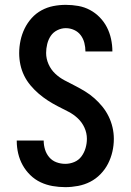

<svg xmlns="http://www.w3.org/2000/svg" viewBox="-20 -763 540 791"><path d="M249 8Q223 8 197 3.5Q171 -1 147.5 -12Q124 -23 105 -41.5Q86 -60 73.5 -82.5Q61 -105 55 -130.5Q49 -156 49 -182Q49 -183 49 -183Q49 -183 49 -184H160Q160 -183 160 -183Q160 -183 160 -183Q160 -165 165.5 -147Q171 -129 183 -115Q195 -101 212.5 -94.5Q230 -88 249 -88Q268 -88 286 -95.5Q304 -103 315.5 -118.5Q327 -134 332.5 -153Q338 -172 338 -191Q338 -215 328 -237Q318 -259 300.5 -275.5Q283 -292 261.5 -303Q240 -314 218.5 -325Q197 -336 177 -349Q157 -362 139 -377.5Q121 -393 105.5 -411.5Q90 -430 79.5 -451.5Q69 -473 64 -496.5Q59 -520 59 -544Q59 -570 64.5 -596Q70 -622 81.5 -645.5Q93 -669 110.5 -688.5Q128 -708 151 -720.5Q174 -733 199.5 -738Q225 -743 251 -743Q277 -743 302.5 -738.5Q328 -734 350.5 -722Q373 -710 391 -691.5Q409 -673 420.5 -650.5Q432 -628 437.5 -602.5Q443 -577 443 -552Q443 -552 443 -551.5Q443 -551 443 -551H332Q332 -551 332 -551Q332 -551 332 -551Q332 -569 327.5 -586.5Q323 -604 312.5 -618Q302 -632 285.5 -639.5Q269 -647 251 -647Q233 -647 216 -638.5Q199 -630 189 -615Q179 -600 174.5 -581.5Q170 -563 170 -545Q170 -521 180 -498.5Q190 -476 207.5 -459.5Q225 -443 246 -432Q267 -421 288.5 -410Q310 -399 330.5 -386.5Q351 -374 369 -358Q387 -342 402 -323.5Q417 -305 427.5 -283.5Q438 -262 443.5 -238.5Q449 -215 449 -191Q449 -164 443 -138Q437 -112 425 -88.5Q413 -65 394 -45.5Q375 -26 351.5 -14Q328 -2 301.5 3Q275 8 249 8Z"/></svg>

Font: Iosevka Julsh Curly
Style: Bold
Weight: 700
Designer: Belleve Invis
Foundry: Belleve Invis
Version: Version 15.0.2; ttfautohint (v1.8.4)